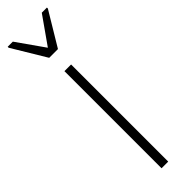

<svg xmlns="http://www.w3.org/2000/svg" viewBox="-266 -718 713 713"><g transform="rotate(-45 91.0 -361.5)"><path d="M73 0V-510H108V0ZM68 -585 -12 -718V-723H15L91 -615L167 -723H194V-718L114 -585Z"/></g></svg>

Font: Saira Condensed Thin
Style: Regular
Weight: 250
Width: 3
Designer: Hector Gatti with collaboration of the Omnibus-Type team
Foundry: Omnibus-Type
Version: Version 1.101